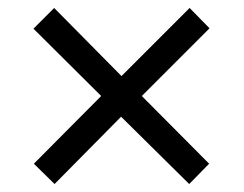

<svg xmlns="http://www.w3.org/2000/svg" viewBox="-20 -594 612 482"><path d="M456 -574 506 -523 336 -353 505 -183 455 -132 284 -301 117 -132 65 -183 234 -353 64 -522 116 -574 285 -403Z"/></svg>

Font: Noto Sans Lao Looped UI Regular
Style: Regular
Weight: 400
Designer: Mark Frömberg, Ben Mitchell
Foundry: The Fontpad Ltd
Version: Version 1.001